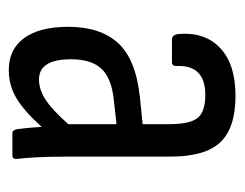

<svg xmlns="http://www.w3.org/2000/svg" viewBox="-78 -456 543 426"><g transform="rotate(90 193.0 -243.5)"><path d="M136 8Q90 8 65 -26Q40 -60 40 -124Q40 -195 76 -234.5Q112 -274 197 -283L256 -289V-348Q256 -393 242.5 -410.5Q229 -428 191 -428Q124 -428 127 -364Q127 -354 119 -354H68Q58 -354 56 -368Q51 -427 87 -461Q123 -495 193 -495Q264 -495 296 -461.5Q328 -428 328 -350V-120Q328 -81 329.5 -54Q331 -27 333 -11Q334 0 326 0H276Q269 0 267 -11Q264 -32 262 -65Q227 -26 198.5 -9Q170 8 136 8ZM112 -130Q112 -59 157 -59Q179 -59 201.5 -73.5Q224 -88 256 -124V-231L202 -225Q154 -220 133 -197.5Q112 -175 112 -130Z"/></g></svg>

Font: Sofia Sans Cond
Style: Regular
Weight: 400
Width: 3
Designer: Botio Nikoltchev, Ani Petrova
Foundry: lettersoup
Version: Version 4.100; ttfautohint (v1.8.3)